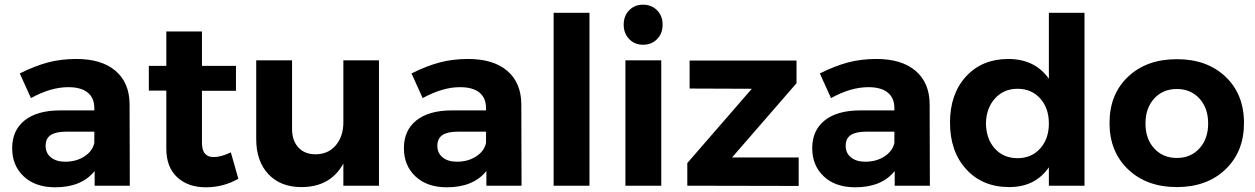

<svg xmlns="http://www.w3.org/2000/svg" viewBox="-20 -797 5387 824"><path d="M537.1 0H386.2V-63Q330.1 6.8 216.8 6.8Q131.8 6.8 82 -39.8Q32.2 -86.4 32.2 -161.1Q32.2 -237.3 85.4 -280Q138.7 -322.8 236.8 -323.2H384.8V-333Q384.8 -376.5 356.4 -399.7Q328.1 -422.9 272.9 -422.9Q198.2 -422.9 112.8 -376L64.9 -481.9Q128.9 -513.7 184.8 -528.8Q240.7 -543.9 308.1 -543.9Q416 -543.9 475.6 -493.2Q535.2 -442.4 536.1 -351.1ZM259.8 -103Q308.1 -103 343 -126.2Q377.9 -149.4 384.8 -184.1V-231.9H264.2Q219.2 -231.9 197.5 -217.3Q175.8 -202.6 175.8 -170.9Q175.8 -140.1 198.5 -121.6Q221.2 -103 259.8 -103Z M970.7 -143.1 1002.9 -29.8Q939 6.8 862.8 6.8Q787.6 6.8 740.7 -36.1Q693.8 -79.1 693.8 -159.2V-408.2H618.7V-514.2H693.8V-662.1H846.7V-514.2H992.7V-407.2H846.7V-185.1Q846.7 -152.3 860.1 -137.2Q873.5 -122.1 898.9 -123Q928.2 -123 970.7 -143.1Z M1453.6 -538.1H1606.4V0H1453.6V-95.2Q1398.4 5.9 1273.4 5.9Q1184.1 5.9 1131.8 -49.6Q1079.6 -105 1079.6 -200.2V-538.1H1233.4V-244.1Q1233.4 -193.4 1260.5 -164.1Q1287.6 -134.8 1334.5 -134.8Q1389.2 -135.3 1421.4 -173.8Q1453.6 -212.4 1453.6 -272Z M2218.3 0H2067.4V-63Q2011.2 6.8 1897.9 6.8Q1813 6.8 1763.2 -39.8Q1713.4 -86.4 1713.4 -161.1Q1713.4 -237.3 1766.6 -280Q1819.8 -322.8 1918 -323.2H2065.9V-333Q2065.9 -376.5 2037.6 -399.7Q2009.3 -422.9 1954.1 -422.9Q1879.4 -422.9 1793.9 -376L1746.1 -481.9Q1810.1 -513.7 1866 -528.8Q1921.9 -543.9 1989.3 -543.9Q2097.2 -543.9 2156.7 -493.2Q2216.3 -442.4 2217.3 -351.1ZM1940.9 -103Q1989.3 -103 2024.2 -126.2Q2059.1 -149.4 2065.9 -184.1V-231.9H1945.3Q1900.4 -231.9 1878.7 -217.3Q1856.9 -202.6 1856.9 -170.9Q1856.9 -140.1 1879.6 -121.6Q1902.3 -103 1940.9 -103Z M2356 -742.2H2509.8V0H2356Z M2739.7 -776.9Q2776.4 -776.9 2800 -752.9Q2823.7 -729 2823.7 -690.9Q2823.7 -653.3 2800 -629.2Q2776.4 -605 2739.7 -605Q2703.6 -605 2680.2 -629.4Q2656.7 -653.8 2656.7 -690.9Q2656.7 -729 2680.2 -752.9Q2703.6 -776.9 2739.7 -776.9ZM2664.1 -538.1H2817.9V0H2664.1Z M2939.5 -537.1H3398.4V-439.9L3121.6 -121.1H3407.7V1L2929.7 0V-97.2L3206.5 -416L2939.5 -417Z M3970.7 0H3819.8V-63Q3763.7 6.8 3650.4 6.8Q3565.4 6.8 3515.6 -39.8Q3465.8 -86.4 3465.8 -161.1Q3465.8 -237.3 3519 -280Q3572.3 -322.8 3670.4 -323.2H3818.4V-333Q3818.4 -376.5 3790 -399.7Q3761.7 -422.9 3706.5 -422.9Q3631.8 -422.9 3546.4 -376L3498.5 -481.9Q3562.5 -513.7 3618.4 -528.8Q3674.3 -543.9 3741.7 -543.9Q3849.6 -543.9 3909.2 -493.2Q3968.8 -442.4 3969.7 -351.1ZM3693.4 -103Q3741.7 -103 3776.6 -126.2Q3811.5 -149.4 3818.4 -184.1V-231.9H3697.8Q3652.8 -231.9 3631.1 -217.3Q3609.4 -202.6 3609.4 -170.9Q3609.4 -140.1 3632.1 -121.6Q3654.8 -103 3693.4 -103Z M4481.4 -742.2H4634.3V0H4481.4V-79.1Q4422.9 5.9 4311.5 5.9Q4196.8 5.9 4127 -70.3Q4057.1 -146.5 4057.1 -271Q4057.1 -394 4126 -469Q4194.8 -543.9 4307.1 -543.9Q4421.4 -543.9 4481.4 -459ZM4347.2 -118.2Q4406.7 -118.2 4444.1 -159.7Q4481.4 -201.2 4481.4 -267.1Q4481.4 -333 4444.1 -374.5Q4406.7 -416 4347.2 -416Q4287.6 -416 4250 -374.3Q4212.4 -332.5 4211.4 -267.1Q4212.4 -200.7 4249.5 -159.4Q4286.6 -118.2 4347.2 -118.2Z M5030.8 -543Q5160.2 -543 5239.5 -467.8Q5318.8 -392.6 5318.8 -269Q5318.8 -146 5239.3 -70.1Q5159.7 5.9 5030.8 5.9Q4901.4 5.9 4821.5 -70.1Q4741.7 -146 4741.7 -269Q4741.7 -392.6 4821.3 -467.8Q4900.9 -543 5030.8 -543ZM5030.8 -415Q4970.7 -415 4933.3 -374Q4896 -333 4896 -267.1Q4896 -201.2 4933.3 -160.2Q4970.7 -119.1 5030.8 -119.1Q5090.3 -119.1 5127.7 -160.2Q5165 -201.2 5165 -267.1Q5165 -333 5127.7 -374Q5090.3 -415 5030.8 -415Z"/></svg>

Font: Montserrat arm SemiBold
Style: Regular
Weight: 600
Designer: Julieta Ulanovsky
Foundry: Julieta Ulanovsky
Version: Version 6.000;PS 006.000;hotconv 1.0.88;makeotf.lib2.5.64775